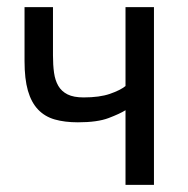

<svg xmlns="http://www.w3.org/2000/svg" viewBox="-20 -520 530 540"><path d="M129 -500V-364Q129 -337 132 -315.5Q135 -294 144 -278.5Q153 -263 170 -254.5Q187 -246 215 -246Q260 -246 289 -256Q318 -266 333 -278V-500H413V0H333V-210Q317 -200 285.5 -188Q254 -176 199 -176Q162 -176 134 -184Q106 -192 87 -212Q68 -232 58.5 -265Q49 -298 49 -348V-500Z"/></svg>

Font: PT Sans
Style: Regular
Weight: 400
Version: Version 2.003W OFL; ttfautohint (v1.6)